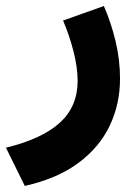

<svg xmlns="http://www.w3.org/2000/svg" viewBox="-67 -343 434 632"><path d="M274.9 -323.2Q298.8 -268.6 313.5 -207Q328.1 -145.5 328.1 -84.5Q328.1 0 293.9 71.3Q259.8 142.6 190.4 193.8Q121.1 245.1 14.6 269L-47.4 143.1Q71.3 114.3 129.9 61Q188.5 7.8 188.5 -76.7Q188.5 -121.6 174.6 -175.3Q160.6 -229 140.6 -275.4Z"/></svg>

Font: Vazir Black FD-UI
Style: Black-FD-UI
Weight: 900
Designer: Saber Rastikerdar
Foundry: Saber Rastikerdar
Version: Version 30.0.0